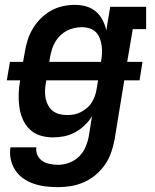

<svg xmlns="http://www.w3.org/2000/svg" viewBox="-20 -558 640 791"><path d="M219 213Q193 213 168 210Q143 207 119.5 199Q96 191 76.5 177.5Q57 164 43.5 144Q30 124 24.5 99Q19 74 23 49H130Q127 66 134.5 81.5Q142 97 155 105.5Q168 114 185 117.5Q202 121 219 121Q242 121 265 112.5Q288 104 305.5 87Q323 70 332.5 47.5Q342 25 346 2L359 -79Q346 -58 328 -41Q310 -24 288.5 -12.5Q267 -1 244 3.5Q221 8 198 8Q170 8 145 0Q120 -8 101.5 -26Q83 -44 73 -68.5Q63 -93 59.5 -119Q56 -145 57 -172.5Q58 -200 63 -227H8L21 -303H75L82 -342Q86 -367 93.5 -391.5Q101 -416 114.5 -439Q128 -462 147.5 -481.5Q167 -501 190 -514Q213 -527 238.5 -532.5Q264 -538 289 -538Q313 -538 335.5 -531.5Q358 -525 375 -510.5Q392 -496 402.5 -475.5Q413 -455 418 -433L434 -530H582V-438H527L504 -303H567L555 -227H492L452 17Q447 44 438 70Q429 96 413 119.5Q397 143 374.5 162Q352 181 326 192.5Q300 204 273 208.5Q246 213 219 213ZM183 -303H396Q399 -319 400 -335.5Q401 -352 399 -368Q397 -384 391.5 -399Q386 -414 375.5 -425Q365 -436 349.5 -441Q334 -446 317 -446Q302 -446 286 -442.5Q270 -439 255.5 -431.5Q241 -424 229 -412.5Q217 -401 208.5 -387Q200 -373 195 -357.5Q190 -342 187 -327ZM256 -84Q271 -84 285 -86.5Q299 -89 312.5 -96Q326 -103 338 -113Q350 -123 358 -136Q366 -149 371 -163Q376 -177 378 -191L384 -227H171L169 -217Q166 -201 165.5 -184.5Q165 -168 168 -153Q171 -138 178 -124.5Q185 -111 197 -101.5Q209 -92 224.5 -88Q240 -84 256 -84Q256 -84 256 -84Q256 -84 256 -84Z"/></svg>

Font: Iosevka Curly Slab SmBdEx
Style: Italic
Weight: 600
Width: 7
Italic angle: -9°
Monospace: yes
Designer: Belleve Invis
Foundry: Belleve Invis
Version: Version 11.1.0; ttfautohint (v1.8.3)